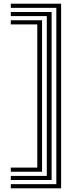

<svg xmlns="http://www.w3.org/2000/svg" viewBox="-20 -820 429 1040"><path d="M311 200V-800H38.5V-777.5H285.2V177.5H38.5V200ZM259.5 155V-755H38.5V-732.8H233.5V132.8H38.5V155ZM207.8 110.2V-710.2H38.5V-687.8H182V87.8H38.5V110.2Z"/></svg>

Font: Big Shoulders Inline Display ExtraBold
Style: Regular
Weight: 800
Designer: Patric King
Foundry: XO Type Co
Version: Version 1.000